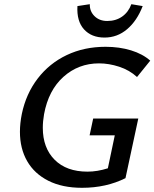

<svg xmlns="http://www.w3.org/2000/svg" viewBox="-20 -888 736 915"><path d="M349 -859 408 -868Q407 -834 430.5 -811Q454 -788 491 -788Q532 -788 562 -809Q592 -830 606 -868L660 -859Q633 -789 586 -749Q539 -709 478 -709Q416 -709 380.5 -748Q345 -787 349 -859ZM424 -323H639L578 -39Q486 7 371 7Q277 7 210.5 -26.5Q144 -60 109.5 -120Q75 -180 75 -260Q75 -300 84 -345Q104 -441 159.5 -513.5Q215 -586 298 -625.5Q381 -665 483 -665Q549 -665 604.5 -648Q660 -631 696 -599L633 -521Q597 -554 548 -570Q499 -586 452 -586Q354 -586 282.5 -522Q211 -458 190 -344Q184 -310 184 -279Q184 -183 240.5 -126.5Q297 -70 397 -70Q444 -70 494 -86L527 -243H407Z"/></svg>

Font: Ysabeau Infant Semibold
Style: Italic
Weight: 600
Italic angle: -12°
Designer: Christian Thalmann (Catharsis Fonts)
Version: Version 0.003